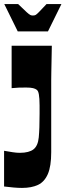

<svg xmlns="http://www.w3.org/2000/svg" viewBox="-36 -724 329 941"><path d="M-16 15Q7 19 26 22Q45 25 61 25Q84 25 101 20.5Q118 16 128 8Q150 -9 154 -51Q158 -93 158 -166Q158 -190 158 -208Q158 -226 157 -239Q156 -252 154.5 -261Q153 -270 150.5 -275.5Q148 -281 144 -284Q138 -289 126 -292Q114 -295 92 -295Q72 -295 56 -294.5Q40 -294 21 -292V-500H218Q217 -453 216.5 -422Q216 -391 215.5 -370Q215 -349 215 -330.5Q215 -312 215 -290Q215 -268 215 -236Q215 -209 215 -179.5Q215 -150 215 -118Q215 -86 215 -51Q215 -16 215 22Q215 91 198.5 129Q182 167 150.5 182Q119 197 72 197Q53 197 30.5 195Q8 193 -16 190ZM51 -570 -15 -704H53Q82 -676 94.5 -664.5Q107 -653 112.5 -650.5Q118 -648 125 -648Q133 -648 138 -650.5Q143 -653 154.5 -664.5Q166 -676 192 -704H265L199 -570Z"/></svg>

Font: Ojuju ExtraBold
Style: Regular
Weight: 800
Designer: Chisaokwu Joboson, Mirko Velimirovic
Foundry: Udi Foundry
Version: Version 1.000